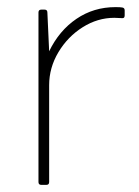

<svg xmlns="http://www.w3.org/2000/svg" viewBox="-20 -519 390 539"><path d="M96 0Q88 0 88 -8V-484Q88 -492 96 -492H105Q113 -492 113 -484L118 -375Q146 -433 194.5 -466Q243 -499 304 -499Q318 -499 323 -498Q330 -497 330 -490V-476Q330 -468 324 -468L301 -469Q254 -469 212 -442.5Q170 -416 144 -372.5Q118 -329 118 -280V-8Q118 0 110 0Z"/></svg>

Font: LINE Seed Sans KR Thin
Style: Regular
Weight: 250
Designer: LINE BX Design & Sandoll Inc & Dalton Maag Ltd
Foundry: Sandoll Inc.
Version: Version 1.000